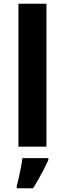

<svg xmlns="http://www.w3.org/2000/svg" viewBox="-20 -780 345 1021"><path d="M227 0H78V-760H227ZM237 71Q227 93 214.5 117.5Q202 142 187.5 168Q173 194 156 221H69V208Q75 188 80.5 162Q86 136 91.5 109Q97 82 99 61H237Z"/></svg>

Font: Noto Sans Tangsa
Style: Bold
Weight: 700
Version: Version 1.504